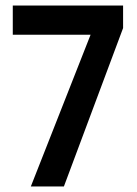

<svg xmlns="http://www.w3.org/2000/svg" viewBox="-20 -764 494 691"><path d="M91 -93 306 -639H26V-744H423V-663L210 -93Z"/></svg>

Font: Noto Sans Telugu UI ExtraCondensed SemiBold
Style: Regular
Weight: 600
Width: 2
Designer: Jelle Bosma - Monotype Design Team
Foundry: Monotype Imaging Inc.
Version: Version 2.005; ttfautohint (v1.8.4.7-5d5b)